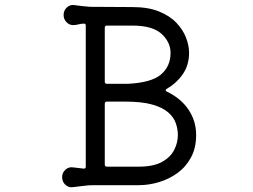

<svg xmlns="http://www.w3.org/2000/svg" viewBox="-20 -751 1040 788"><path d="M664 -386Q660 -384 660 -380.5Q660 -377 665 -375Q723 -347 754 -300.5Q785 -254 785 -197Q785 -144 764 -105Q743 -66 708.5 -41Q674 -16 632.5 -3.5Q591 9 549 9H363Q343 9 321.5 12Q300 15 280 17Q262 20 248.5 7.5Q235 -5 235 -24Q235 -42 248.5 -54.5Q262 -67 280 -64Q291 -63 302 -61.5Q313 -60 323 -59H325Q332 -59 332 -67V-646Q332 -654 325 -654Q313 -654 302 -651Q291 -648 280 -648Q264 -648 252.5 -660.5Q241 -673 241 -689Q241 -708 254.5 -720.5Q268 -733 286 -730Q301 -728 317.5 -726Q334 -724 350 -723L523 -722Q588 -722 632.5 -704Q677 -686 704 -657.5Q731 -629 743.5 -596.5Q756 -564 756 -534Q756 -484 730.5 -447Q705 -410 664 -386ZM680 -534Q680 -578 643 -612Q606 -646 523 -646H419Q410 -646 410 -637V-416Q410 -407 419 -407H505Q602 -412 641 -445.5Q680 -479 680 -534ZM410 -76Q410 -67 419 -67H549Q609 -67 644 -86Q679 -105 694.5 -135Q710 -165 710 -197Q710 -221 701.5 -245.5Q693 -270 670 -290Q647 -310 604.5 -322Q562 -334 494 -334H419Q410 -334 410 -325Z"/></svg>

Font: Kiwi Maru
Style: Regular
Weight: 400
Designer: Hiroki-Chan
Version: Version 1.100